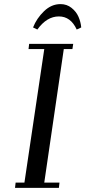

<svg xmlns="http://www.w3.org/2000/svg" viewBox="-20 -916 416 936"><path d="M53.2 0 56.2 -25.9H99.1L195.8 -676.8H119.1L122.1 -702.1H336.9L333 -676.8H291L195.8 -25.9H270L267.1 0ZM141.1 -782.2Q158.7 -826.7 194.6 -861.3Q230.5 -896 274.9 -896Q305.7 -896 328.6 -877.7Q351.6 -859.4 362.5 -834.5Q373.5 -809.6 376 -782.2L354 -772Q324.7 -835.9 267.1 -835.9Q208 -835.9 162.1 -772Z"/></svg>

Font: Dehuti Alt
Style: Bold-Italic
Weight: 700
Version: Version 1.2